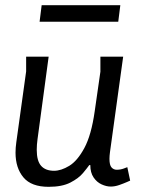

<svg xmlns="http://www.w3.org/2000/svg" viewBox="-20 -709 550 742"><path d="M168 -490 125 -171Q122 -149 122 -130Q122 -87 139 -68Q156 -49 189 -49Q216 -49 247.5 -68Q279 -87 306 -137Q333 -187 346 -279L368 -432V-490H456L405 -121Q404 -114 403.5 -107Q403 -100 403 -95Q403 -71 411 -62Q419 -53 431 -53Q446 -53 459 -58Q472 -63 472 -63L483 -11Q483 -11 470.5 -5.5Q458 0 441 6Q424 12 408 12Q391 12 372.5 3.5Q354 -5 341.5 -23.5Q329 -42 329 -71H325Q318 -61 301 -40.5Q284 -20 252 -3.5Q220 13 168 13Q101 13 70.5 -23.5Q40 -60 40 -119Q40 -138 43 -159L81 -433V-490ZM141 -689H445L437 -625H133Z"/></svg>

Font: Rosario Light
Style: Italic
Weight: 300
Italic angle: -8.05°
Designer: Hector Gatti
Foundry: Omnibus Type
Version: Version 1.101; ttfautohint (v1.8.1.43-b0c9)